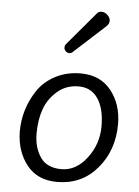

<svg xmlns="http://www.w3.org/2000/svg" viewBox="-56 -850 658 908"><g transform="rotate(5 272.5 -396.0)"><path d="M317 -507Q410 -507 461.5 -442Q513 -377 513 -283Q513 -159 439.5 -72.5Q366 14 249 14Q156 14 105.5 -49.5Q55 -113 53 -207Q53 -316 114 -407Q145 -452 197.5 -479.5Q250 -507 317 -507ZM211 -408.5Q169 -372 151 -321.5Q133 -271 133 -205.5Q133 -140 164 -94Q195 -48 264.5 -48Q334 -48 385 -115Q436 -182 436 -266Q436 -350 404 -397.5Q372 -445 312.5 -445Q253 -445 211 -408.5ZM370 -799Q376 -806 390.5 -806Q405 -806 418 -793.5Q431 -781 431 -766.5Q431 -752 418 -740L268 -603Q263 -598 253.5 -598Q244 -598 236.5 -605.5Q229 -613 229 -622Q229 -631 233 -637Z"/></g></svg>

Font: Kite One
Style: Regular
Weight: 400
Designer: Eduardo Rodriguez Tunni
Foundry: Eduardo Rodriguez Tunni
Version: Version 1.001